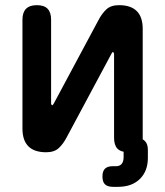

<svg xmlns="http://www.w3.org/2000/svg" viewBox="-20 -580 640 744"><path d="M67 -82V-504Q67 -532 81 -546Q95 -560 123 -560Q151 -560 164.5 -546Q178 -532 178 -504V-178Q180 -172 182 -172Q184 -172 185 -174L188 -178L361 -501Q375 -528 392.5 -544Q410 -560 441 -560Q487 -560 510 -537Q533 -514 533 -468V-40Q537 -38 541 -34Q553 -23 553 1V32Q553 83 522 113.5Q491 144 437 144H418Q397 144 387 134.5Q377 125 377 104Q377 83 387 73.5Q397 64 417 64H430Q444 64 451.5 55Q459 46 459 29V8Q444 5 435 -4Q422 -18 422 -46V-372Q420 -378 418 -378Q416 -378 415 -377L412 -372L239 -49Q225 -22 207.5 -6Q190 10 159 10Q113 10 90 -13Q67 -36 67 -82Z"/></svg>

Font: Maple Mono SemiBold
Style: Regular
Weight: 600
Monospace: yes
Designer: subframe7536
Version: Version 7.000